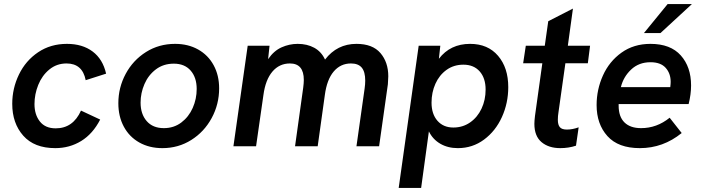

<svg xmlns="http://www.w3.org/2000/svg" viewBox="-20 -717 3446 941"><path d="M40 -208Q40 -284 73 -352Q106 -420 167 -461Q228 -502 308 -502Q384 -502 434 -464.5Q484 -427 500 -356L400 -324Q384 -406 306 -406Q258 -406 222 -376.5Q186 -347 167.5 -301Q149 -255 149 -207Q149 -155 175.5 -121.5Q202 -88 253 -88Q338 -88 377 -175L471 -131Q435 -61 378 -26Q321 9 251 9Q148 9 94 -52Q40 -113 40 -208Z M560 -211Q560 -288 596 -355Q632 -422 695.5 -462Q759 -502 838 -502Q902 -502 951 -474.5Q1000 -447 1027 -397.5Q1054 -348 1054 -284Q1054 -206 1017.5 -138.5Q981 -71 917.5 -31Q854 9 776 9Q712 9 663 -18.5Q614 -46 587 -96Q560 -146 560 -211ZM944 -281Q944 -337 914.5 -371Q885 -405 832 -405Q781 -405 744 -377Q707 -349 688 -305Q669 -261 669 -214Q669 -158 699 -123.5Q729 -89 783 -89Q832 -89 868.5 -116.5Q905 -144 924.5 -188Q944 -232 944 -281Z M1194 -493H1301L1294 -427Q1322 -468 1360 -485Q1398 -502 1439 -502Q1485 -502 1520 -483Q1555 -464 1573 -425Q1632 -502 1727 -502Q1806 -502 1844.5 -457Q1883 -412 1883 -343Q1883 -330 1881 -304L1838 0H1727L1767 -283Q1770 -304 1770 -322Q1770 -365 1753 -385.5Q1736 -406 1700 -406Q1649 -406 1615.5 -366.5Q1582 -327 1572 -251L1537 0H1426L1466 -287Q1469 -310 1469 -325Q1469 -406 1401 -406Q1349 -406 1315 -366Q1281 -326 1271 -251L1235 0H1124Z M2032 -493H2138L2131 -429Q2187 -502 2284 -502Q2371 -502 2421 -443.5Q2471 -385 2471 -290Q2471 -212 2440 -143.5Q2409 -75 2352.5 -33Q2296 9 2224 9Q2175 9 2138 -12.5Q2101 -34 2082 -73L2044 204H1934ZM2360 -278Q2360 -334 2331 -367Q2302 -400 2251 -400Q2204 -400 2168.5 -374.5Q2133 -349 2114 -306.5Q2095 -264 2095 -214Q2095 -158 2124 -125Q2153 -92 2202 -92Q2248 -92 2284 -117Q2320 -142 2340 -184.5Q2360 -227 2360 -278Z M2599 -110Q2599 -124 2602 -149L2638 -407H2544L2557 -493H2650L2667 -613L2788 -675L2763 -493H2872L2861 -407H2751L2717 -166Q2714 -148 2714 -130Q2714 -105 2724 -93.5Q2734 -82 2758 -82Q2786 -82 2816 -93L2803 -3Q2767 9 2726 9Q2669 9 2634 -20.5Q2599 -50 2599 -110Z M2904 -202Q2904 -278 2935 -347Q2966 -416 3026 -459Q3086 -502 3168 -502Q3266 -502 3316.5 -445.5Q3367 -389 3367 -298Q3367 -255 3355 -207H3012V-199Q3012 -145 3040.5 -117Q3069 -89 3122 -89Q3199 -89 3262 -140L3321 -65Q3230 9 3116 9Q3010 9 2957 -50Q2904 -109 2904 -202ZM3265 -290Q3267 -306 3267 -316Q3267 -357 3242.5 -384.5Q3218 -412 3168 -412Q3111 -412 3073 -376Q3035 -340 3023 -290ZM3252 -697H3371L3217 -555H3136Z"/></svg>

Font: Hanken Grotesk SemiBold
Style: Italic
Weight: 600
Italic angle: -8°
Designer: Alfredo Marco Pradil
Foundry: Hanken Design Co.
Version: Version 3.014